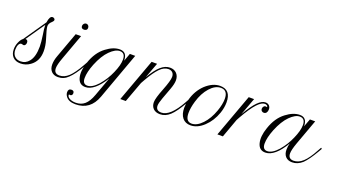

<svg xmlns="http://www.w3.org/2000/svg" viewBox="-96 -910 2662 1513"><g transform="rotate(20 1235.0 -153.5)"><path d="M46.7 5.8Q5.8 5.8 -17.1 -17.9Q-40 -41.7 -40 -82.5Q-40 -113.3 -27.5 -141.7Q-15 -170.8 1.7 -182.5L130 -369.2Q137.5 -424.2 161.7 -424.2Q170 -424.2 176.2 -419.2Q182.5 -414.2 182.5 -407.5Q182.5 -398.3 171.7 -388.3Q146.7 -366.7 146.7 -344.2Q146.7 -321.7 172.5 -241.7Q187.5 -192.5 187.5 -147.5Q187.5 -63.3 127.5 -20.8Q90.8 5.8 46.7 5.8ZM136.7 -266.7Q128.3 -315.8 128.3 -340.8V-347.5L19.2 -189.2Q40.8 -189.2 40.8 -165.8Q40.8 -154.2 35 -146.2Q29.2 -138.3 20.8 -138.3Q20 -138.3 12.5 -140.4Q5 -142.5 2.5 -142.5Q-10.8 -142.5 -19.2 -125.8Q-27.5 -109.2 -27.5 -83.3Q-27.5 -49.2 -8.8 -29.6Q10 -10 41.7 -10Q85 -10 112.5 -45Q145.8 -85.8 145.8 -171.7Q145.8 -204.2 136.7 -266.7Z M402.5 -438.3V-440Q403.3 -450.8 410.8 -458.8Q418.3 -466.7 428.3 -466.7Q439.2 -466.7 446.2 -459.2Q453.3 -451.7 453.3 -440.8V-439.2Q453.3 -426.7 445 -421.2Q436.7 -415.8 427.5 -415.8Q402.5 -415.8 402.5 -438.3ZM285.8 -73.3Q285.8 -107.5 300.8 -147.5L378.3 -360H423.3L345.8 -147.5Q322.5 -85 322.5 -55.8Q322.5 -10 368.3 -10Q408.3 -10 444.2 -43.3Q480 -76.7 522.5 -152.5L538.3 -180.8L546.7 -174.2L530.8 -146.7Q485.8 -67.5 445.8 -30Q410 5.8 360.8 5.8Q325.8 5.8 305.8 -15.4Q285.8 -36.7 285.8 -73.3Z M734.2 34.2Q688.3 160 564.2 160Q506.7 160 483.3 127.5Q470.8 110 470.8 91.7Q470.8 62.5 497.5 62.5Q520 62.5 520 84.2Q520 93.3 515 99.6Q510 105.8 501.7 105.8Q500 105.8 496.7 105L492.5 104.2Q490 104.2 490 108.3Q490 125 510.8 136.2Q531.7 147.5 562.5 147.5Q607.5 147.5 637.5 120.8Q667.5 94.2 688.3 36.7L746.7 -123.3Q667.5 5.8 590.8 5.8Q539.2 5.8 525 -47.9Q510.8 -101.7 537.5 -178.3Q569.2 -273.3 634.2 -321.7Q693.3 -366.7 747.5 -366.7Q808.3 -366.7 808.3 -294.2L832.5 -360H877.5ZM562.5 -60Q562.5 -10 601.7 -10Q642.5 -10 690 -62.5Q738.3 -118.3 766.7 -185Q796.7 -253.3 796.7 -299.2Q796.7 -354.2 751.7 -354.2Q714.2 -354.2 669.2 -309.2Q625 -265 590.8 -180.8Q562.5 -109.2 562.5 -60Z M929.2 0H883.3L1015 -360H1060.8L1012.5 -230Q1055.8 -303.3 1092.1 -335Q1128.3 -366.7 1168.3 -366.7Q1203.3 -366.7 1224.2 -345Q1245 -323.3 1245 -287.5Q1245 -258.3 1227.5 -210.8Q1206.7 -151.7 1193.3 -118.3Q1176.7 -72.5 1176.7 -52.5Q1176.7 -10 1223.3 -10Q1296.7 -10 1375.8 -152.5L1391.7 -180.8L1400.8 -174.2L1385 -146.7Q1337.5 -64.2 1300.8 -30Q1262.5 5.8 1217.5 5.8Q1180.8 5.8 1160.4 -14.2Q1140 -34.2 1140 -67.5Q1140 -100.8 1174.2 -186.7Q1207.5 -271.7 1207.5 -303.3Q1207.5 -325.8 1195 -338.8Q1182.5 -351.7 1160 -351.7Q1123.3 -351.7 1088.8 -316.7Q1054.2 -281.7 1009.2 -202.5L993.3 -174.2Z M1380 -107.5Q1380 -138.3 1389.2 -176.7Q1410.8 -258.3 1467.5 -312.5Q1526.7 -366.7 1588.3 -366.7Q1679.2 -366.7 1679.2 -260.8Q1679.2 -217.5 1663.3 -170.8Q1636.7 -94.2 1583.3 -44.2Q1530 5.8 1472.5 5.8Q1429.2 5.8 1404.6 -24.2Q1380 -54.2 1380 -107.5ZM1425.8 -80.8Q1425.8 -10 1476.7 -10Q1520.8 -10 1565 -56.7Q1609.2 -103.3 1635.8 -178.3Q1656.7 -237.5 1656.7 -282.5Q1656.7 -354.2 1599.2 -354.2Q1551.7 -354.2 1508.3 -305.8Q1465 -257.5 1442.5 -180.8Q1425.8 -124.2 1425.8 -80.8Z M1989.2 -335Q1991.7 -335 1991.7 -339.2Q1991.7 -345 1984.2 -349.6Q1976.7 -354.2 1966.7 -354.2Q1940 -354.2 1905 -316.7Q1865 -273.3 1815.8 -185.8L1800.8 -158.3L1743.3 0H1697.5L1829.2 -360H1874.2L1820.8 -215Q1868.3 -296.7 1903.3 -331.7Q1938.3 -366.7 1968.3 -366.7Q1988.3 -366.7 2000 -354.6Q2011.7 -342.5 2011.7 -323.3Q2011.7 -306.7 2003.8 -295.8Q1995.8 -285 1982.5 -285Q1971.7 -285 1964.2 -291.7Q1956.7 -298.3 1956.7 -309.2Q1956.7 -320 1963.3 -328.8Q1970 -337.5 1979.2 -337.5L1982.5 -336.7H1985.8Q1987.5 -335 1989.2 -335Z M2100 5.8Q2048.3 5.8 2034.2 -47.9Q2020 -101.7 2046.7 -178.3Q2078.3 -273.3 2143.3 -321.7Q2202.5 -366.7 2256.7 -366.7Q2317.5 -366.7 2317.5 -293.3L2342.5 -360H2386.7L2309.2 -147.5Q2286.7 -85 2286.7 -55.8Q2286.7 -10 2331.7 -10Q2372.5 -10 2409.2 -43.8Q2445.8 -77.5 2485.8 -152.5L2501.7 -180.8L2510 -174.2L2494.2 -146.7Q2446.7 -65 2410 -29.2Q2370.8 5.8 2325 5.8Q2289.2 5.8 2269.6 -15.4Q2250 -36.7 2250 -73.3Q2250 -103.3 2258.3 -128.3Q2179.2 5.8 2100 5.8ZM2071.7 -60Q2071.7 -10 2110.8 -10Q2151.7 -10 2199.2 -62.5Q2247.5 -118.3 2275.8 -185Q2305.8 -253.3 2305.8 -299.2Q2305.8 -354.2 2260.8 -354.2Q2223.3 -354.2 2178.3 -309.2Q2134.2 -265 2100 -180.8Q2071.7 -109.2 2071.7 -60Z"/></g></svg>

Font: Sirivennela
Style: Regular
Weight: 400
Designer: Appaji Ambarisha Darbha
Foundry: Appaji Ambarisha Darbha
Version: Version 1.00; ttfautohint (v1.8.4.7-5d5b)